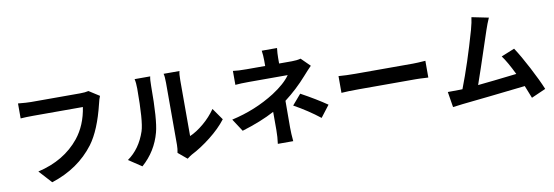

<svg xmlns="http://www.w3.org/2000/svg" viewBox="-61 -1268 5122 1775"><g transform="rotate(-10 2500.0 -380.0)"><path d="M791 -728.5 888.7 -666Q877 -639.6 867.2 -595.7Q809.6 -357.4 716.8 -232.4Q569.3 -37.1 315.4 43.9L206.1 -76.2Q456.1 -133.8 597.7 -309.6Q689.5 -424.8 714.8 -591.8H249Q182.6 -591.8 129.9 -587.9V-728.5Q210.9 -720.7 250 -720.7H711.9Q759.8 -720.7 791 -728.5Z M1162.1 43.9 1040 -37.1Q1157.2 -119.1 1210 -276.4Q1239.3 -365.2 1239.3 -671.9Q1239.3 -726.6 1230.5 -762.7H1377Q1370.1 -735.4 1370.1 -672.9Q1370.1 -354.5 1339.8 -243.2Q1294.9 -73.2 1162.1 43.9ZM1585.9 46.9 1502.9 -22.5Q1510.7 -59.6 1510.7 -95.7V-678.7Q1510.7 -741.2 1502.9 -764.6H1652.3Q1644.5 -741.2 1644.5 -677.7V-155.3Q1708 -182.6 1775.4 -239.3Q1842.8 -295.9 1891.6 -366.2L1968.8 -255.9Q1909.2 -177.7 1814 -103Q1718.8 -28.3 1629.9 16.6Q1617.2 23.4 1585.9 46.9Z M2774.4 -682.6 2856.4 -601.6Q2822.3 -567.4 2779.3 -518.6Q2685.5 -412.1 2569.3 -323.2Q2569.3 -281.2 2568.8 -190.9Q2568.4 -100.6 2568.4 -71.3Q2568.4 -16.6 2575.2 56.6H2430.7Q2439.5 -6.8 2439.5 -71.3V-242.2Q2311.5 -173.8 2131.8 -119.1L2054.7 -237.3Q2278.3 -287.1 2462.9 -404.3Q2579.1 -479.5 2630.9 -553.7H2268.6Q2190.4 -553.7 2138.7 -548.8V-679.7Q2183.6 -672.9 2266.6 -672.9H2440.4V-724.6Q2440.4 -773.4 2433.6 -817.4H2577.1Q2571.3 -768.6 2571.3 -724.6V-672.9H2691.4Q2739.3 -672.9 2774.4 -682.6ZM2631.8 -267.6 2714.8 -364.3Q2854.5 -288.1 2955.1 -218.8L2871.1 -109.4Q2763.7 -194.3 2631.8 -267.6Z M3091.8 -305.7V-462.9Q3164.1 -457 3252.9 -457H3790Q3828.1 -457 3907.2 -462.9V-305.7Q3900.4 -305.7 3877.4 -307.1Q3854.5 -308.6 3831.5 -309.6Q3808.6 -310.5 3790 -310.5H3252.9Q3153.3 -310.5 3091.8 -305.7Z M4953.1 -14.6 4818.4 44.9Q4803.7 5.9 4771.5 -73.2Q4408.2 -32.2 4178.7 -8.8Q4165 -6.8 4132.3 -2.9Q4099.6 1 4085 2.9L4061.5 -142.6Q4138.7 -142.6 4171.9 -143.6L4199.2 -144.5Q4287.1 -372.1 4372.1 -670.9Q4391.6 -742.2 4396.5 -786.1L4554.7 -753.9Q4532.2 -704.1 4511.7 -642.6Q4374 -226.6 4348.6 -157.2Q4470.7 -168.9 4713.9 -197.3Q4653.3 -321.3 4609.4 -379.9L4734.4 -430.7Q4787.1 -350.6 4852.5 -225.6Q4918 -100.6 4953.1 -14.6Z"/></g></svg>

Font: GenEi Gothic M Regular
Style: Bold
Weight: 700
Designer: o_tamon (Modified); [Source Han Sans]
Ryoko NISHIZUKA  (kana & ideographs); Paul D. Hunt (Latin, Greek & Cyrillic); Wenl
Version: Version 1.1a;Original Version 1.004